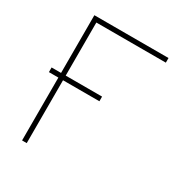

<svg xmlns="http://www.w3.org/2000/svg" viewBox="-168 -828 885 944"><g transform="rotate(30 274.0 -355.5)"><path d="M327.1 -356.9H120.6V0H94.2V-356.9H40.5V-383.3H94.2V-710.9H515.1V-684.6H120.6V-383.3H327.1Z"/></g></svg>

Font: Roboto Thin
Style: Regular
Weight: 250
Designer: Google
Version: Version 2.134; 2016